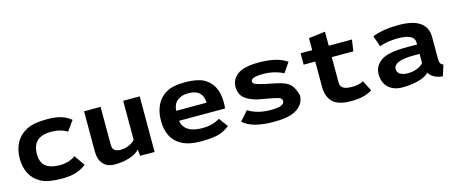

<svg xmlns="http://www.w3.org/2000/svg" viewBox="-43 -1211 4201 1773"><g transform="rotate(-15 2058.0 -324.0)"><path d="M387 -549Q476 -549 526.5 -532.5Q577 -516 619 -482L551 -387Q489 -427 398 -427Q219 -427 219 -262Q219 -179 266 -143.5Q313 -108 398.5 -108Q484 -108 549 -153L619 -53Q581 -21 526 -2Q471 17 383 17Q255 17 188 -18Q121 -53 88 -116Q55 -179 55 -262Q55 -345 89 -410Q123 -475 192 -512Q261 -549 387 -549Z M742 -148V-531H900V-168Q900 -131 920.5 -115.5Q941 -100 979 -100Q1017 -100 1054.5 -115.5Q1092 -131 1116 -158V-531H1274V0H1136L1129 -62Q1097 -24 1031 -3.5Q965 17 892 17Q819 17 780.5 -26.5Q742 -70 742 -148Z M1710 -549Q1828 -548 1888 -516Q2010 -450 2010 -276Q2010 -243 2006 -219H1566Q1588 -98 1758 -98Q1858 -98 1926 -142L1990 -56Q1950 -22 1893 -2.5Q1836 17 1720 17Q1717 17 1714 17Q1602 17 1536 -18Q1405 -85 1405 -262Q1405 -345 1435.5 -409.5Q1466 -474 1529 -511.5Q1592 -549 1710 -549ZM1564 -315H1856Q1852 -443 1713 -443Q1648 -443 1609 -411.5Q1570 -380 1564 -315Z M2118 -63 2197 -152Q2284 -96 2413 -96Q2542 -96 2542 -146Q2542 -164 2528 -175Q2514 -186 2457 -196.5Q2400 -207 2318 -222Q2235 -243 2193 -280.5Q2151 -318 2151 -387.5Q2151 -457 2211.5 -503Q2272 -549 2416 -549Q2594 -549 2684 -484L2620 -391Q2535 -436 2422.5 -436Q2310 -436 2310 -395Q2310 -382 2324 -372Q2348 -356 2464 -333.5Q2580 -311 2616 -292Q2652 -273 2672 -241Q2692 -209 2706 -159Q2706 -103 2672 -63Q2638 -23 2577 -3Q2516 17 2408 17Q2206 17 2118 -63Z M2812 -422V-531H2923V-646L3081 -665V-531H3303L3287 -422H3081V-181Q3081 -142 3108 -125Q3135 -108 3196 -108Q3257 -108 3301 -132L3353 -31Q3277 17 3151.5 17Q3026 17 2974.5 -35Q2923 -87 2923 -181V-422Z M3766 -331H3872V-350Q3872 -432 3714 -432Q3620 -432 3538 -404L3502 -509Q3607 -549 3752 -549Q4024 -549 4024 -361V-153Q4024 -124 4032 -110Q4040 -96 4059 -89L4026 15Q3930 5 3896 -55Q3863 -20 3794 -1.5Q3725 17 3640.5 17Q3556 17 3507 -29.5Q3458 -76 3458 -156Q3458 -236 3526 -283.5Q3594 -331 3766 -331ZM3622 -161Q3622 -130 3649.5 -113Q3677 -96 3722.5 -96Q3768 -96 3809.5 -111.5Q3851 -127 3872 -154V-241H3814Q3622 -241 3622 -161Z"/></g></svg>

Font: Fix15 Mono
Style: Bold
Weight: 700
Designer: Carrois Corporate & Edenspiekermann AG
Foundry: Carrois Corporate GbR & Edenspiekermann AG
Version: Version 3.206